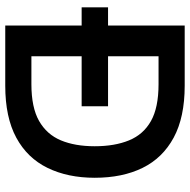

<svg xmlns="http://www.w3.org/2000/svg" viewBox="-16 -724 740 749"><g transform="rotate(90 354.5 -350.0)"><path d="M80 0V-700H315Q438 -700 517.5 -657Q597 -614 635.5 -535.5Q674 -457 674 -349Q674 -244 635.5 -165Q597 -86 517.5 -43Q438 0 315 0ZM9 -298V-401H395V-298ZM200 -102H309Q400 -102 452.5 -132Q505 -162 528 -217Q551 -272 551 -349Q551 -427 528 -483Q505 -539 452.5 -568.5Q400 -598 309 -598H200Z"/></g></svg>

Font: Host Grotesk Light SemiBold
Style: Regular
Weight: 600
Version: Version 1.003